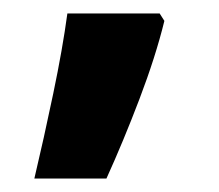

<svg xmlns="http://www.w3.org/2000/svg" viewBox="-20 -136 325 285"><path d="M217 -116 224 -105Q211 -52 187 11Q163 74 138 129H31Q45 70 59 3Q73 -64 80 -116Z"/></svg>

Font: Noto IKEA Arabic
Style: Bold
Weight: 700
Designer: Monotype Design Team
Foundry: Monotype Imaging Inc.
Version: Version 1.200